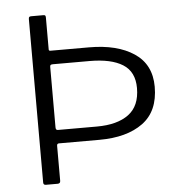

<svg xmlns="http://www.w3.org/2000/svg" viewBox="-53 -792 790 842"><g transform="rotate(-5 342.5 -371.0)"><path d="M366 -176H188Q179 -176 179 -166V-12Q179 0 167 0H115Q104 0 104 -11V-730Q104 -737 106.5 -739.5Q109 -742 115 -742H169Q175 -742 177 -739.5Q179 -737 179 -730V-590Q179 -584 186 -584H356Q480 -584 554 -534.5Q628 -485 628 -387Q628 -279 557.5 -227.5Q487 -176 366 -176ZM353 -524H191Q185 -524 182 -522Q179 -520 179 -514V-247Q179 -235 188 -235H360Q450 -235 500 -272Q550 -309 550 -388Q550 -460 499 -492Q448 -524 353 -524Z"/></g></svg>

Font: Libre Franklin Light
Style: Regular
Weight: 300
Designer: Pablo Impallari, Rodrigo Fuenzalida
Foundry: Impallari Type
Version: Version 1.002; ttfautohint (v1.5)